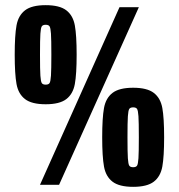

<svg xmlns="http://www.w3.org/2000/svg" viewBox="-20 -716 692 744"><path d="M37 -504Q37 -579 44 -617.5Q51 -656 77 -676Q103 -696 157 -696Q211 -696 237 -676Q263 -656 270 -617.5Q277 -579 277 -504Q277 -429 270 -390.5Q263 -352 237 -332Q211 -312 157 -312Q103 -312 77 -332Q51 -352 44 -390.5Q37 -429 37 -504ZM135 0 443 -688H518L209 0ZM179 -504Q179 -563 177.5 -585.5Q176 -608 172 -614Q168 -620 157 -620Q146 -620 142 -614Q138 -608 136.5 -585.5Q135 -563 135 -504Q135 -445 136.5 -422.5Q138 -400 142 -394Q146 -388 157 -388Q168 -388 172 -394Q176 -400 177.5 -423Q179 -446 179 -504ZM376 -184Q376 -259 383 -297.5Q390 -336 416 -356Q442 -376 496 -376Q550 -376 576 -356Q602 -336 609 -297.5Q616 -259 616 -184Q616 -109 609 -70.5Q602 -32 576 -12Q550 8 496 8Q442 8 416 -12Q390 -32 383 -70.5Q376 -109 376 -184ZM518 -184Q518 -243 516.5 -265.5Q515 -288 511 -294Q507 -300 496 -300Q485 -300 481 -294Q477 -288 475.5 -265.5Q474 -243 474 -184Q474 -125 475.5 -102.5Q477 -80 481 -74Q485 -68 496 -68Q507 -68 511 -74Q515 -80 516.5 -103Q518 -126 518 -184Z"/></svg>

Font: Saira Ultra Condensed Black
Style: Regular
Weight: 900
Width: 1
Designer: Hector Gatti with collaboration of the Omnibus-Type team
Foundry: Omnibus-Type
Version: Version 1.001; ttfautohint (v1.8)